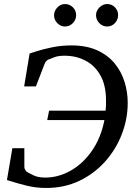

<svg xmlns="http://www.w3.org/2000/svg" viewBox="-20 -911 670 947"><path d="M609.9 -403.8Q609.9 -324.2 580.8 -249Q551.8 -173.8 498.3 -114Q444.8 -54.2 371.1 -19Q297.4 16.1 208 16.1Q159.2 16.1 115 5.6Q70.8 -4.9 14.2 -22.9L41 -180.2H100.1V-86.9Q100.1 -79.1 105.7 -70.8Q111.3 -62.5 118.2 -60.1Q122.1 -58.1 144.5 -46.6Q167 -35.2 203.1 -35.2Q268.6 -35.2 329.1 -69.6Q389.6 -104 433.8 -167.7Q478 -231.4 495.1 -318.8H212.9L222.2 -365.2H501Q502.4 -377 502.7 -389.6Q502.9 -402.3 502.9 -415Q502.9 -490.2 475.3 -539.1Q447.8 -587.9 401.4 -612.1Q355 -636.2 298.8 -636.2Q266.6 -636.2 247.3 -628.4Q228 -620.6 224.1 -619.1Q217.8 -618.7 210.9 -612.3Q204.1 -606 201.2 -599.1L157.2 -484.9H99.1L126 -647Q133.3 -649.4 163.8 -659.2Q194.3 -668.9 239 -678Q283.7 -687 332 -687Q406.2 -687 459 -663.1Q511.7 -639.2 545.2 -598.6Q578.6 -558.1 594.2 -507.6Q609.9 -457 609.9 -403.8ZM562.5 -836.4Q562.5 -814 546.9 -797.1Q531.2 -780.3 508.3 -780.3Q485.8 -780.3 469.7 -797.1Q453.6 -814 453.6 -836.4Q453.6 -857.4 470.5 -874.3Q487.3 -891.1 508.3 -891.1Q531.2 -891.1 546.9 -875Q562.5 -858.9 562.5 -836.4ZM355.5 -836.4Q355.5 -814 339.4 -797.1Q323.2 -780.3 300.3 -780.3Q278.8 -780.3 262.7 -796.9Q246.6 -813.5 246.6 -835.4Q246.6 -856.9 262.7 -874Q278.8 -891.1 300.3 -891.1Q323.2 -891.1 339.4 -875Q355.5 -858.9 355.5 -836.4Z"/></svg>

Font: Charis
Style: Italic
Weight: 400
Italic angle: -11°
Designer: Walt Agee, Miriam Martin, Annie Olsen, Victor Gaultney, Lorna Priest, Alan Ward, Bob Hallissy, Martin Hosken, Sharon Cor
Foundry: SIL Global
Version: Version 7.000